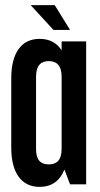

<svg xmlns="http://www.w3.org/2000/svg" viewBox="-20 -721 390 751"><path d="M100 -701 189 -604H254L194 -701ZM135 -569C63 -569 24 -513 24 -415V-144C24 -46 63 10 135 10C182 10 215 -14 232 -58L254 0H317V-559H221V-524C202 -554 173 -569 135 -569ZM171 -482C201 -482 221 -465 221 -421V-138C221 -94 201 -78 171 -78C140 -78 121 -94 121 -138V-421C121 -465 140 -482 171 -482Z"/></svg>

Font: Modon Arabic
Style: Bold
Weight: 700
Designer: Ahmedzaza
Foundry: Ahmedzaza
Version: Version 2.010